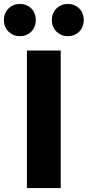

<svg xmlns="http://www.w3.org/2000/svg" viewBox="-79 -957 446 977"><path d="M58 0V-700H230V0ZM22 -773Q-12 -773 -35.5 -796Q-59 -819 -59 -855Q-59 -891 -35.5 -914Q-12 -937 22 -937Q57 -937 80 -914Q103 -891 103 -855Q103 -819 80 -796Q57 -773 22 -773ZM266 -773Q232 -773 208.5 -796Q185 -819 185 -855Q185 -891 208.5 -914Q232 -937 266 -937Q301 -937 324 -914Q347 -891 347 -855Q347 -819 324 -796Q301 -773 266 -773Z"/></svg>

Font: Red Hat Display Black
Style: Regular
Weight: 900
Designer: Pentagram, MCKL
Foundry: Pentagram, MCKL
Version: Version 1.023; ttfautohint (v1.8.3)